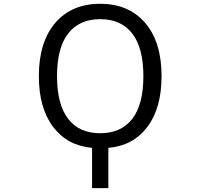

<svg xmlns="http://www.w3.org/2000/svg" viewBox="-20 -762 1040 1001"><path d="M335.9 -141.6Q393.6 -67.4 502.4 -67.4Q611.3 -67.4 669.4 -142.1Q727.5 -216.8 727.5 -364.7Q727.5 -512.7 669.4 -587.4Q611.3 -662.1 502.4 -662.1Q393.6 -662.1 335.4 -587.4Q277.3 -512.7 277.3 -364.7Q277.3 -216.8 335.9 -141.6ZM822.3 -365.2Q822.3 -198.2 748 -100.1Q673.8 -2 544.9 8.8V218.8H460V8.8Q332 -2 257.3 -100.1Q182.6 -198.2 182.6 -365.2Q182.6 -543 268.1 -642.6Q353.5 -742.2 502.4 -742.2Q651.4 -742.2 736.8 -642.6Q822.3 -543 822.3 -365.2Z"/></svg>

Font: GenEi Gothic M Regular
Style: Regular
Weight: 400
Designer: o_tamon (Modified); [Source Han Sans]
Ryoko NISHIZUKA  (kana & ideographs); Paul D. Hunt (Latin, Greek & Cyrillic); Wenl
Version: Version 1.1a;Original Version 1.004